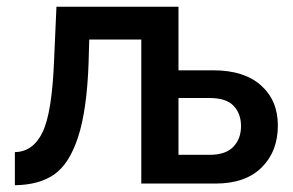

<svg xmlns="http://www.w3.org/2000/svg" viewBox="-20 -543 866 568"><path d="M24 5V-93Q78 -94 106 -152Q134 -210 140 -365L147 -523H508V-335H611Q702 -335 752 -290.5Q802 -246 802 -172Q802 -95 754 -47.5Q706 0 618 0H398V-426H244L242 -355Q237 -217 211 -137.5Q185 -58 140.5 -27Q96 4 24 5ZM508 -85H601Q647 -85 670 -108.5Q693 -132 693 -170Q693 -207 671 -230Q649 -253 601 -253H508Z"/></svg>

Font: Raleway-v4020 SemiBold
Style: Regular
Weight: 600
Designer: Matt McInerney, Pablo Impallari, Rodrigo Fuenzalida
Foundry: Matt McInerney, Pablo Impallari, Rodrigo Fuenzalida
Version: Version 4.020;PS 004.020;hotconv 1.0.88;makeotf.lib2.5.64775